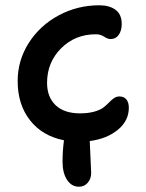

<svg xmlns="http://www.w3.org/2000/svg" viewBox="-20 -561 553 727"><path d="M278.8 146Q251 146 233.9 120.1Q216.8 94.2 216.8 50.8Q216.8 10.7 222.2 -29.8Q139.6 -46.4 93.3 -106Q46.9 -165.5 46.9 -253.9Q46.9 -332.5 89.1 -398.7Q131.3 -464.8 202.4 -502.9Q273.4 -541 356 -541Q394.5 -541 417.7 -523.7Q440.9 -506.3 440.9 -470.2Q440.9 -445.3 429.7 -429.2Q418.5 -413.1 398.9 -413.1Q387.7 -413.1 374.3 -422.1Q360.8 -431.2 342.8 -431.2Q264.2 -431.2 211.2 -377.9Q158.2 -324.7 158.2 -247.1Q158.2 -193.8 190.4 -162.8Q222.7 -131.8 283.2 -131.8Q314.5 -131.8 337.4 -138.4Q360.4 -145 372.3 -154.5Q384.3 -164.1 393.1 -173.3Q401.9 -182.6 411.4 -189.2Q420.9 -195.8 432.1 -195.8Q449.2 -195.8 458.5 -184.6Q467.8 -173.3 467.8 -152.8Q467.8 -104 426.5 -69.8Q385.3 -35.6 319.8 -26.9Q320.3 -4.4 322.8 39.3Q325.2 83 325.2 94.2Q325.2 115.2 312.5 130.6Q299.8 146 278.8 146Z"/></svg>

Font: Shantell Sans Bouncy
Style: Regular
Weight: 500
Designer: Stephen Nixon, Anya Danilova, Shantell Martin
Foundry: Arrow Type
Version: Version 1.006;[9816181b4]